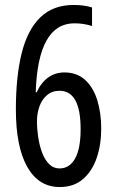

<svg xmlns="http://www.w3.org/2000/svg" viewBox="-20 -744 469 774"><path d="M44 -303Q44 -436 67.5 -530Q91 -624 142.5 -674Q194 -724 277 -724Q298 -724 316.5 -721.5Q335 -719 351 -714V-639Q318 -650 280 -650Q133 -650 124 -372H128Q145 -410 173.5 -431Q202 -452 240 -452Q290 -452 323 -422Q356 -392 372 -340.5Q388 -289 388 -226Q388 -160 369.5 -106.5Q351 -53 314 -21.5Q277 10 221 10Q136 10 90 -71Q44 -152 44 -303ZM220 -65Q260 -65 282.5 -104.5Q305 -144 305 -224Q305 -378 220 -378Q190 -378 169.5 -360.5Q149 -343 139 -315Q129 -287 129 -255Q129 -224 134 -191Q139 -158 149.5 -129.5Q160 -101 177.5 -83Q195 -65 220 -65Z"/></svg>

Font: Noto Sans Khmer ExtraCondensed
Style: Regular
Weight: 400
Width: 2
Designer: Danh Hong and the Monotype Design Team
Foundry: Monotype Imaging Inc.
Version: Version 2.004; ttfautohint (v1.8.4.7-5d5b)